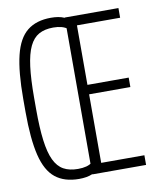

<svg xmlns="http://www.w3.org/2000/svg" viewBox="-84 -805 718 880"><g transform="rotate(-10 275.0 -365.0)"><path d="M213 10Q145 10 103 -23.5Q61 -57 42.5 -133Q24 -209 24 -335V-395Q24 -522 42.5 -597.5Q61 -673 103 -706.5Q145 -740 213 -740Q250 -740 274 -729.5Q298 -719 316 -695L285 -674Q271 -685 254 -689.5Q237 -694 216 -694Q176 -694 149 -679Q122 -664 105.5 -629.5Q89 -595 81.5 -537Q74 -479 74 -393V-337Q74 -252 81.5 -193.5Q89 -135 105.5 -100.5Q122 -66 149 -51Q176 -36 216 -36Q238 -36 255 -40.5Q272 -45 285 -56L316 -35Q298 -11 274 -0.5Q250 10 213 10ZM276 0V-730H526V-685H325V-408H517V-364H325V-45H526V0Z"/></g></svg>

Font: M PLUS Code Latin SemiExpanded Light
Style: Regular
Weight: 300
Width: 6
Designer: Coji Morishita
Foundry: UNDERFOREST DESIGN
Version: Version 1.002; ttfautohint (v1.8.3)